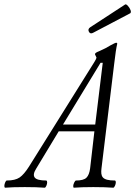

<svg xmlns="http://www.w3.org/2000/svg" viewBox="-88 -876 632 899"><path d="M349.1 -723.1Q335 -714.8 328.4 -727.1Q321.8 -739.3 334 -748L498 -855Q502.4 -857.9 511 -848.4Q519.5 -838.9 523.2 -828.6Q526.9 -818.4 522 -814ZM-64 2.9Q-67.9 1.5 -67.6 -5.9Q-67.4 -13.2 -63.7 -22Q-60.1 -30.8 -56.2 -30.8Q-17.1 -30.8 3.7 -44.9Q24.4 -59.1 47.9 -96.2L354 -585.9Q363.8 -602.1 363.8 -606Q363.8 -607.4 362.1 -610.1Q360.4 -612.8 359.9 -615.2Q356.9 -618.2 356.9 -623Q356.9 -628.9 376 -636.2Q407.7 -649.9 430.2 -664.1Q451.2 -675.8 456.1 -675.8Q460.9 -675.8 460.9 -670.9Q454.6 -646 446.8 -578.1L387.2 -87.9Q385.3 -73.7 386.5 -63Q387.7 -52.2 393.8 -45.2Q399.9 -38.1 413.6 -34.4Q427.2 -30.8 450.2 -30.8Q454.6 -29.3 454.3 -22Q454.1 -14.6 450.2 -5.9Q446.3 2.9 441.9 2.9Q404.8 0 349.1 0Q293.9 0 257.8 2.9Q254.4 1.5 254.9 -5.9Q255.4 -13.2 259.8 -22Q264.2 -30.8 268.1 -30.8Q303.2 -30.8 316.7 -43.9Q330.1 -57.1 334 -87.9L354 -261.2H187L81.1 -85.9Q64 -58.6 74.7 -44.7Q85.4 -30.8 128.9 -30.8Q132.8 -29.3 132.8 -22Q132.8 -14.6 128.9 -5.9Q125 2.9 121.1 2.9Q85 0 27.8 0Q-31.2 0 -64 2.9ZM382.8 -582 207 -293H357.9L393.1 -582Z"/></svg>

Font: Junicode SmCond Light
Style: Italic
Weight: 300
Width: 4
Italic angle: -11°
Designer: Peter S. Baker
Version: Version 2.206